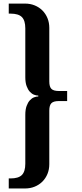

<svg xmlns="http://www.w3.org/2000/svg" viewBox="-20 -839 462 1082"><path d="M358.4 -269.5H311.5Q281.7 -269.5 269.8 -257.6Q257.8 -245.6 257.8 -215.8V86.4Q257.8 115.7 247.6 140.9Q237.3 166 219 184.3Q200.7 202.6 175.5 212.9Q150.4 223.1 121.1 223.1H29.3V166.5H39.6Q84 166.5 103.3 147.2Q122.6 127.9 122.6 83.5V-191.4Q122.6 -221.7 129.9 -241.7Q137.2 -261.7 148.2 -273.7Q159.2 -285.6 171.9 -290.5Q184.6 -295.4 195.8 -295.4V-300.3Q184.6 -300.3 171.9 -305.2Q159.2 -310.1 148.2 -322Q137.2 -334 129.9 -354Q122.6 -374 122.6 -404.3V-679.2Q122.6 -723.6 103.3 -742.9Q84 -762.2 39.6 -762.2H29.3V-818.8H121.1Q150.4 -818.8 175.5 -808.6Q200.7 -798.3 219 -780Q237.3 -761.7 247.6 -736.6Q257.8 -711.4 257.8 -682.1V-379.9Q257.8 -350.1 269.8 -338.1Q281.7 -326.2 311.5 -326.2H358.4Z"/></svg>

Font: Noticia Text
Style: Bold
Weight: 700
Designer: JM Sole
Foundry: JM Sole
Version: Version 1.003